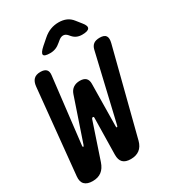

<svg xmlns="http://www.w3.org/2000/svg" viewBox="-226 -1066 1064 1192"><g transform="rotate(-30 305.5 -470.0)"><path d="M68.9 -674.5Q72.3 -707.4 88.6 -723.7Q104.9 -740 136.5 -740Q165.2 -740 177.9 -726.8Q190.5 -713.6 187.1 -686.9L131.9 -215Q130.6 -204.6 134.8 -204.1Q138.9 -203.6 142.6 -214L245.5 -517.4Q254.5 -544.2 274 -557.1Q293.5 -570 321 -570Q348.5 -570 362.8 -557.1Q377.1 -544.2 377.1 -517.4L372.9 -214.3Q372.2 -204.2 377.1 -204.6Q381.9 -204.9 383.9 -215.3L496 -692.5Q501.7 -716.4 517.2 -728.2Q532.7 -740 561.4 -740Q594.4 -740 605.2 -723.7Q615.9 -707.4 607.5 -674.5L451.2 -64.7Q441.1 -27 416.6 -8.5Q392 10 354 10Q316 10 298 -8.2Q280 -26.3 280.7 -64L285.4 -324Q286.1 -334.1 279.2 -334.1Q272.3 -334.1 268.6 -324L182.2 -66.4Q169.1 -27.7 144.2 -8.9Q119.3 10 80.6 10Q41.9 10 23.2 -8.9Q4.5 -27.7 8.6 -66.4ZM249.3 -810Q206.9 -810 203.2 -824.8Q199.5 -839.6 233.8 -869.9L275.6 -906.3Q301.3 -929 329.2 -939.5Q357.2 -950 388 -950Q418.8 -950 442.9 -939.5Q466.9 -929 484.5 -906.3L513.7 -869.6Q537.9 -840.3 528.8 -825.2Q519.7 -810 478.3 -810Q457.1 -810 440.9 -817.1Q424.8 -824.1 412 -838.6L402.7 -849.5Q388.6 -865.6 371.6 -865.6Q354.7 -865.6 335.6 -848.8L325.3 -840.3Q307.8 -824.8 289.2 -817.4Q270.5 -810 249.3 -810Z"/></g></svg>

Font: Maple Mono
Style: Italic
Weight: 400
Italic angle: -10°
Monospace: yes
Designer: subframe7536
Version: Version 7.300